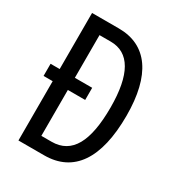

<svg xmlns="http://www.w3.org/2000/svg" viewBox="-171 -822 859 931"><g transform="rotate(30 258.0 -357.0)"><path d="M222 -714H72V-400H21V-332H72V0H216C380 0 466 -125 466 -366C466 -593 381 -714 222 -714ZM220 -639C325 -639 379 -546 379 -362C379 -172 328 -75 214 -75H157V-332H254V-400H157V-639Z"/></g></svg>

Font: Noto Sans Arabic ExtCond
Style: Regular
Weight: 400
Width: 2
Designer: Monotype Design Team, Nadine Chahine, Nizar Qandah and Khaled Hosny
Foundry: Monotype Imaging Inc.
Version: Version 2.012